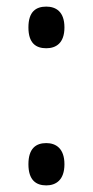

<svg xmlns="http://www.w3.org/2000/svg" viewBox="-20 -554 280 581"><path d="M120 -408C149 -408 175 -423 175 -471C175 -519 149 -534 120 -534C89 -534 66 -519 66 -471C66 -423 89 -408 120 -408ZM120 7C149 7 175 -9 175 -57C175 -105 149 -121 120 -121C89 -121 66 -105 66 -57C66 -9 89 7 120 7Z"/></svg>

Font: Noto Serif Khmer Condensed
Style: Regular
Weight: 400
Width: 3
Designer: Danh Hong and the Monotype Design Team
Foundry: Monotype Imaging Inc.
Version: Version 2.004